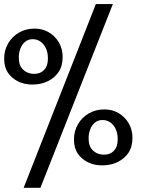

<svg xmlns="http://www.w3.org/2000/svg" viewBox="-23 -791 689 928"><path d="M142.1 -434.1Q164.6 -434.1 179.4 -444.1Q194.3 -454.1 201.4 -469.7Q208.5 -485.4 208.5 -509.8Q208.5 -536.6 199 -557.4Q189.5 -578.1 172.9 -589.8Q156.2 -601.6 135.3 -601.6Q113.3 -601.6 98.4 -589.1Q83.5 -576.7 75.7 -556.6Q67.9 -536.6 67.9 -514.6Q67.9 -484.9 77.6 -468.5Q87.4 -452.1 104.2 -443.1Q121.1 -434.1 142.1 -434.1ZM133.3 -382.3Q94.2 -382.3 63.7 -397.7Q33.2 -413.1 15.1 -439.9Q-2.9 -466.8 -2.9 -507.8Q-2.9 -548.3 16.4 -581.3Q35.6 -614.3 68.8 -633.5Q102.1 -652.8 144 -652.8Q182.6 -652.8 213.4 -634.5Q244.1 -616.2 262 -585.2Q279.8 -554.2 279.8 -516.1Q279.8 -472.2 260.7 -443.6Q241.7 -415 208.7 -398.7Q175.8 -382.3 133.3 -382.3ZM172.4 116.7H91.3L440.4 -771.5H522.5ZM479.5 -43.5Q502 -43.5 516.8 -53.5Q531.7 -63.5 538.8 -79.1Q545.9 -94.7 545.9 -119.1Q545.9 -146 536.4 -166.7Q526.9 -187.5 510.3 -199.2Q493.7 -210.9 472.7 -210.9Q450.7 -210.9 435.8 -198.5Q420.9 -186 413.1 -166Q405.3 -146 405.3 -124Q405.3 -94.2 415 -77.9Q424.8 -61.5 441.7 -52.5Q458.5 -43.5 479.5 -43.5ZM470.7 8.3Q431.6 8.3 401.1 -7.1Q370.6 -22.5 352.5 -49.3Q334.5 -76.2 334.5 -117.2Q334.5 -157.7 353.8 -190.7Q373 -223.6 406.2 -242.9Q439.5 -262.2 481.4 -262.2Q520 -262.2 550.8 -243.9Q581.5 -225.6 599.4 -194.6Q617.2 -163.6 617.2 -125.5Q617.2 -81.5 598.1 -53Q579.1 -24.4 546.1 -8.1Q513.2 8.3 470.7 8.3Z"/></svg>

Font: Bainsley
Style: Regular
Weight: 400
Designer: Paul James MIller
Foundry: High-Logic / Made with FontCreator
Version: Version 1.411;March 28, 2021;FontCreator 13.0.0.2683 64-bit